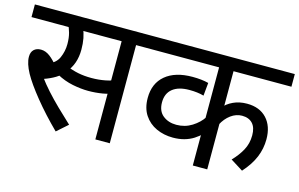

<svg xmlns="http://www.w3.org/2000/svg" viewBox="-82 -824 1623 1041"><g transform="rotate(15 729.5 -304.0)"><path d="M287 14Q212 -60 154.5 -131Q97 -202 70 -251Q56 -277 49 -299Q42 -321 42 -340Q42 -366 56.5 -380Q71 -394 96 -394Q122 -394 146.5 -375.5Q171 -357 195 -326L148 -331Q193 -345 209.5 -382Q226 -419 226 -460Q226 -495 218.5 -522Q211 -549 202 -564L243 -551H0V-622H417V-551H251L285 -566Q296 -542 301.5 -513.5Q307 -485 307 -450Q307 -410 295.5 -376.5Q284 -343 261 -317L257 -310Q239 -289 213 -273Q187 -257 147 -243L145 -254Q170 -220 201 -185.5Q232 -151 269 -115Q306 -79 348 -40ZM400 -244Q359 -244 312 -253.5Q265 -263 221 -287L248 -347Q289 -330 323.5 -323Q358 -316 399 -316Q440 -316 477.5 -323.5Q515 -331 553 -348V-272Q518 -257 479.5 -250.5Q441 -244 400 -244ZM506 0V-551H396V-622H690V-551H587V0Z M1459 -551H1134V-333L1120 -343Q1140 -368 1174 -384Q1208 -400 1251 -400Q1322 -400 1362 -357Q1402 -314 1402 -240Q1402 -188 1382 -139.5Q1362 -91 1318 -42L1248 -86Q1281 -120 1301.5 -157.5Q1322 -195 1322 -241Q1322 -285 1301 -307.5Q1280 -330 1242 -330Q1209 -330 1179.5 -308.5Q1150 -287 1131 -250L1134 -287V0H1053V-210L1067 -183Q1048 -164 1024.5 -149Q1001 -134 972 -126Q943 -118 909 -118Q858 -118 815.5 -137.5Q773 -157 747.5 -195.5Q722 -234 722 -291Q722 -373 776.5 -418.5Q831 -464 928 -464Q954 -464 976.5 -461.5Q999 -459 1018 -454L1011 -381Q994 -386 973.5 -388.5Q953 -391 930 -391Q869 -391 836 -364.5Q803 -338 803 -288Q803 -239 833.5 -214.5Q864 -190 909 -190Q957 -190 996 -214.5Q1035 -239 1057 -273L1053 -224V-551H676V-622H1459Z"/></g></svg>

Font: lhindi85
Style: Book
Weight: 400
Designer: Jelle Bosma - Monotype Design Team
Foundry: Monotype Imaging Inc.
Version: Version 2.003